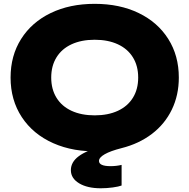

<svg xmlns="http://www.w3.org/2000/svg" viewBox="-20 -787 1006 1020"><path d="M515.5 213.2Q444.1 213.2 400.3 186.8Q356.5 160.3 356.5 117Q356.5 73.9 398.3 42.9Q440 11.8 522.8 -8.6L509.9 16.6Q370.2 21.5 262.7 -26.4Q155.3 -74.2 95.8 -164.8Q36.2 -255.5 36.2 -375Q36.2 -491.3 92.2 -579.9Q148.1 -668.6 249.2 -717.6Q350.2 -766.6 483.1 -766.6Q615.9 -766.6 717 -717.6Q818.1 -668.6 874 -579.9Q930 -491.3 930 -375Q930 -281.3 892.8 -204.6Q855.6 -127.9 787 -75.6Q718.3 -23.3 625.6 0Q566.6 15 536.3 32.4Q505.9 49.8 505.9 67.9Q505.9 95.7 567.6 95.7Q597.7 95.7 626 89V198.6Q611.3 204.3 579.3 208.8Q547.3 213.2 515.5 213.2ZM483.1 -174.2Q554.3 -174.2 606.3 -198.4Q658.4 -222.6 686.2 -267.9Q714.1 -313.1 714.1 -375Q714.1 -436.9 686.2 -482.1Q658.4 -527.4 606.3 -551.6Q554.3 -575.8 483.1 -575.8Q411.9 -575.8 359.9 -551.6Q307.8 -527.4 280 -482.1Q252.1 -436.9 252.1 -375Q252.1 -313.1 280 -267.9Q307.8 -222.6 359.9 -198.4Q411.9 -174.2 483.1 -174.2Z"/></svg>

Font: Unbounded Variable
Style: Regular
Weight: 400
Designer: Luke Prowse, Jean-Baptiste Morizot, Fátima Lázaro, Florian Runge
Foundry: NaN
Version: Version 1.600;FEAKit 1.0